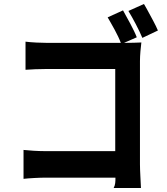

<svg xmlns="http://www.w3.org/2000/svg" viewBox="-20 -888 840 963"><path d="M772 -735C761 -762 737 -805 718 -840L713 -849C709 -856 705 -862 702 -868L624 -833C646 -797 677 -739 694 -698L772 -735ZM682 -64V-582C682 -611 686 -652 689 -675C675 -674 630 -673 606 -673H602L666 -701C652 -738 617 -800 597 -836L520 -801C540 -766 571 -714 586 -673H215C187 -673 139 -675 108 -679V-538C131 -540 181 -542 215 -542H558V-130H205C169 -130 125 -133 98 -136V9C123 6 177 3 208 3H559C559 22 559 39 550 55H687C686 25 682 -29 682 -64Z"/></svg>

Font: Glow Sans TC Compressed
Style: Bold
Weight: 700
Width: 2
Designer: Ryoko NISHIZUKA (kana, bopomofo & ideographs); Paul D. Hunt (Latin, Greek & Cyrillic); Sandoll Communications, Soo-young
Version: Version 0.93